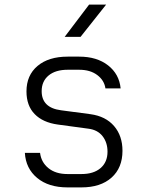

<svg xmlns="http://www.w3.org/2000/svg" viewBox="-20 -805 640 834"><path d="M273 9Q191 9 141.5 -32Q92 -73 88 -141H154Q159 -100 190.5 -74.5Q222 -49 273 -49H334Q387 -49 417 -75Q447 -101 447 -146Q447 -186 425.5 -213.5Q404 -241 364 -246L231 -264Q166 -273 130.5 -309.5Q95 -346 95 -408Q95 -478 143 -518.5Q191 -559 274 -559H324Q401 -559 449.5 -521Q498 -483 504 -421H438Q433 -456 402.5 -479Q372 -502 324 -502H274Q221 -502 191 -477Q161 -452 161 -409Q161 -337 245 -326L373 -309Q439 -300 475.5 -257.5Q512 -215 512 -150Q512 -76 464.5 -33.5Q417 9 334 9ZM261 -645 367 -785H441L330 -645Z"/></svg>

Font: JetBrains Mono NL ExtraLight
Style: Regular
Weight: 200
Designer: Philipp Nurullin, Konstantin Bulenkov
Foundry: JetBrains
Version: Version 2.304; ttfautohint (v1.8.4.7-5d5b)